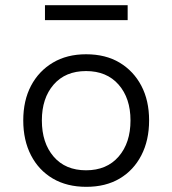

<svg xmlns="http://www.w3.org/2000/svg" viewBox="-20 -715 667 743"><path d="M314 8Q239 8 184.5 -24Q130 -56 100 -114Q70 -172 70 -249Q70 -326 100 -383Q130 -440 184.5 -472.5Q239 -505 313 -505Q389 -505 443 -472.5Q497 -440 527 -383Q557 -326 557 -249Q557 -172 527 -114Q497 -56 443 -24Q389 8 314 8ZM313 -56Q393 -56 439 -109Q485 -162 485 -249Q485 -335 439 -387.5Q393 -440 313 -440Q233 -440 187.5 -387.5Q142 -335 142 -249Q142 -162 187.5 -109Q233 -56 313 -56ZM154 -637V-695H474V-637Z"/></svg>

Font: Nunito Sans 6pt Light
Style: Regular
Weight: 300
Version: Version 3.101;gftools[0.9.27]